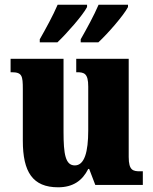

<svg xmlns="http://www.w3.org/2000/svg" viewBox="-20 -786 651 816"><path d="M323 -619V-606H398C438 -643 506 -721 524 -756V-766H399C380 -721 348 -663 323 -619ZM149 -619V-606H224C263 -643 332 -721 350 -756V-766H225C206 -721 174 -663 149 -619ZM227 10C290 10 330 -18 355 -68H359L385 0H587V-58H576C546 -58 527 -61 527 -119V-536H304V-479H307C338 -479 355 -474 355 -418V-232C355 -140 339 -83 298 -83C258 -83 250 -131 250 -226V-536H25V-479H29C74 -479 77 -464 77 -407V-188C77 -55 119 10 227 10Z"/></svg>

Font: Noto Serif Tamil Condensed Black
Style: Regular
Weight: 900
Width: 3
Designer: Indian Type Foundry, Tom Grace, and the Monotype Design Team
Foundry: Monotype Imaging Inc.
Version: Version 2.004